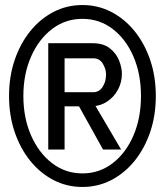

<svg xmlns="http://www.w3.org/2000/svg" viewBox="-20 -732 656 764"><path d="M308 12Q246 12 193 -15.5Q140 -43 100.2 -92.2Q60.5 -141.5 38.2 -207.2Q16 -273 16 -350Q16 -427 38.2 -492.8Q60.5 -558.5 100.2 -607.8Q140 -657 193 -684.5Q246 -712 308 -712Q370 -712 423 -684.5Q476 -657 515.8 -607.8Q555.5 -558.5 577.8 -492.8Q600 -427 600 -350Q600 -273 577.8 -207.2Q555.5 -141.5 515.8 -92.2Q476 -43 423 -15.5Q370 12 308 12ZM390 -137 286 -324H352L462 -137ZM308 -42Q375.5 -42 428.2 -82.5Q481 -123 511 -192.8Q541 -262.5 541 -350Q541 -437.5 511 -507Q481 -576.5 428.2 -616.8Q375.5 -657 308 -657Q240.5 -657 187.5 -616.8Q134.5 -576.5 103.8 -507Q73 -437.5 73 -350Q73 -262.5 103.8 -192.8Q134.5 -123 187.5 -82.5Q240.5 -42 308 -42ZM172 -137V-560H349Q391 -560 416.5 -540.2Q442 -520.5 453.5 -492Q465 -463.5 465 -438Q465 -404 449 -374.5Q433 -345 405 -327Q377 -309 341 -309H237V-137ZM237 -365H351Q374.5 -365 388.2 -386Q402 -407 402 -436Q402 -457 389.2 -478.5Q376.5 -500 351 -500H237Z"/></svg>

Font: Overpass Mono Light Light
Style: Regular
Weight: 300
Monospace: yes
Version: Version 4.000